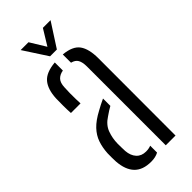

<svg xmlns="http://www.w3.org/2000/svg" viewBox="-243 -797 849 849"><g transform="rotate(-45 181.0 -373.0)"><path d="M38.5 -105Q38 -118.5 37.8 -130.5Q37.5 -142.5 38 -157Q40 -191.5 49.8 -219.8Q59.5 -248 82 -271.8Q104.5 -295.5 145 -317Q156 -323 168.8 -329.8Q181.5 -336.5 195 -342.5V-296.5Q186.5 -292 176.5 -285.5Q166.5 -279 155 -271Q122.5 -250.5 111.2 -219.8Q100 -189 99.5 -156Q99.5 -142 99.8 -130.5Q100 -119 100.5 -109Q103 -78 119.5 -60Q136 -42 164 -42Q181.5 -42 195 -47.5V-4.5Q176 6 148.5 6Q96.5 6 69.5 -22Q42.5 -50 38.5 -105ZM49.5 -397.5Q48 -422 48 -445.2Q48 -468.5 48.5 -489Q51 -544 75 -572.5Q99 -601 157 -606V-555.5Q135.5 -552 123 -538.8Q110.5 -525.5 109.5 -498Q108.5 -481 108.2 -461.8Q108 -442.5 108.5 -425.5Q109 -408.5 109.5 -397.5ZM245 0V-492.5Q245 -520 236.5 -534.8Q228 -549.5 207 -554.5V-606Q263.5 -601 285 -571.2Q306.5 -541.5 306.5 -482L306 0ZM161.5 -640 89 -751.5H138L183 -678L228 -751.5H276L204 -640Z"/></g></svg>

Font: Big Shoulders Stencil Text Thin Light
Style: Regular
Weight: 300
Version: Version 2.001